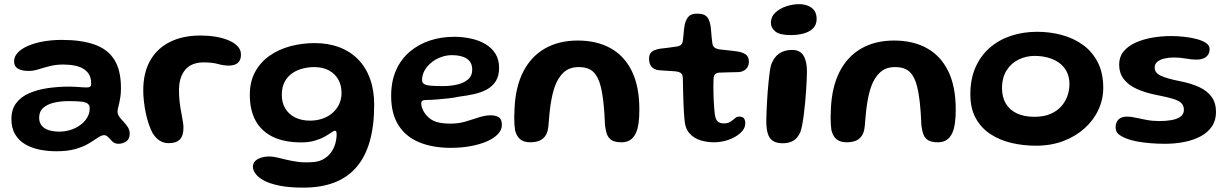

<svg xmlns="http://www.w3.org/2000/svg" viewBox="-20 -656 5746 900"><path d="M244 53Q202.5 53 164.8 45.2Q127 37.5 97.2 19.8Q67.5 2 50.5 -27Q33.5 -56 33.5 -97.5Q33.5 -143 56 -172.8Q78.5 -202.5 117.2 -219.2Q156 -236 204.5 -243Q253 -250 305 -250Q320 -250 335.5 -249Q351 -248 364.2 -247Q377.5 -246 386.5 -246Q398.5 -246 403 -250.2Q407.5 -254.5 407.5 -264.5Q407.5 -280.5 403.5 -293Q399.5 -305.5 392 -315Q384.5 -324.5 374 -331.5Q357 -343 331.8 -348.2Q306.5 -353.5 277.5 -353.5Q242.5 -353.5 213.8 -346.2Q185 -339 160.8 -331.2Q136.5 -323.5 114.5 -323.5Q82 -323.5 64 -334.2Q46 -345 46 -368.5Q46 -391.5 64 -410Q82 -428.5 113 -441.8Q144 -455 184.5 -462Q225 -469 270 -469Q360.5 -469 422.2 -447.5Q484 -426 515.5 -376.8Q547 -327.5 547 -243Q547 -220 544.5 -202.8Q542 -185.5 539 -172.8Q536 -160 533.5 -150.5Q531 -141 531 -133Q531 -120 539.5 -108.5Q548 -97 559.5 -85Q571 -73 579.5 -59.5Q588 -46 588 -29.5Q588 -4.5 571.8 6.8Q555.5 18 535.5 18Q518 18 507.2 7.8Q496.5 -2.5 487.8 -12.5Q479 -22.5 467.5 -22.5Q460.5 -22.5 451.8 -18.2Q443 -14 430.5 -5.5Q415.5 5.5 391.5 19.2Q367.5 33 331.8 43Q296 53 244 53ZM258.5 -39Q285 -39 310.5 -47Q336 -55 356.2 -69.8Q376.5 -84.5 388.5 -104.5Q400.5 -124.5 400.5 -148Q400.5 -163.5 390.2 -170.8Q380 -178 358 -180Q336 -182 300.5 -182Q265 -182 233.5 -174.8Q202 -167.5 182.8 -150.5Q163.5 -133.5 163.5 -104Q163.5 -82 175.2 -67.5Q187 -53 208.2 -46Q229.5 -39 258.5 -39Z M771.5 15Q753.5 15 739.5 9Q725.5 3 714.8 -7.5Q704 -18 695 -32.5Q685 -51.5 676.8 -76Q668.5 -100.5 663 -127.5Q657.5 -154.5 654.5 -181.5Q651.5 -208.5 651.5 -232.5Q651.5 -315 684 -372.2Q716.5 -429.5 776.8 -459.5Q837 -489.5 919.5 -489.5Q956 -489.5 990 -484Q1024 -478.5 1051 -467.2Q1078 -456 1093.8 -439.2Q1109.5 -422.5 1109.5 -400.5Q1109.5 -380.5 1101.5 -369Q1093.5 -357.5 1080.5 -353Q1067.5 -348.5 1053.5 -348.5Q1028.5 -348.5 1001.8 -356Q975 -363.5 934.5 -363.5Q877.5 -363.5 848.2 -328.8Q819 -294 819 -232.5Q819 -210 821 -188.8Q823 -167.5 826.2 -148Q829.5 -128.5 832.8 -111.5Q836 -94.5 838 -81Q840 -67.5 840 -57.5Q840 -20 823.2 -2.5Q806.5 15 771.5 15Z M1402 223.5Q1335.5 223.5 1290 214.2Q1244.5 205 1217.2 190.2Q1190 175.5 1177.8 158.2Q1165.5 141 1165.5 125.5Q1165.5 109.5 1176 99Q1186.5 88.5 1204 83Q1221.5 77.5 1243 77.5Q1258.5 77.5 1278.8 82.2Q1299 87 1323 92.8Q1347 98.5 1375.2 102.5Q1403.5 106.5 1436.5 104.5Q1469.5 104 1492.8 91.8Q1516 79.5 1530.5 60.2Q1545 41 1551.5 18Q1558 -5 1558 -27.5Q1558 -32 1557.2 -35.5Q1556.5 -39 1554.8 -41Q1553 -43 1550 -43Q1544.5 -43 1533 -34.8Q1521.5 -26.5 1502.5 -15.8Q1483.5 -5 1456 3.2Q1428.5 11.5 1392 11.5Q1313 11.5 1259.2 -14.5Q1205.5 -40.5 1178.2 -90.2Q1151 -140 1151 -211Q1151 -273.5 1176 -319.2Q1201 -365 1244 -395Q1287 -425 1341.5 -439.5Q1396 -454 1455 -454Q1519 -454 1570.5 -434.5Q1622 -415 1658.5 -377.8Q1695 -340.5 1714.5 -287Q1734 -233.5 1734 -164.5Q1734 -66 1713 7Q1692 80 1650.5 128Q1609 176 1546.8 199.8Q1484.5 223.5 1402 223.5ZM1433.5 -90.5Q1464.5 -90.5 1491.5 -99.8Q1518.5 -109 1538.5 -126.5Q1558.5 -144 1569.8 -167.8Q1581 -191.5 1581 -220.5Q1581 -255.5 1566 -282.8Q1551 -310 1522.2 -325.8Q1493.5 -341.5 1452 -341.5Q1426.5 -341.5 1400 -335Q1373.5 -328.5 1351 -313.5Q1328.5 -298.5 1314.8 -273.2Q1301 -248 1301 -210.5Q1301 -174.5 1317.2 -147.5Q1333.5 -120.5 1363.2 -105.5Q1393 -90.5 1433.5 -90.5Z M2093.5 37Q2008 37 1945 11Q1882 -15 1847.8 -69Q1813.5 -123 1813.5 -206Q1813.5 -275 1836.5 -326.8Q1859.5 -378.5 1900.2 -413.2Q1941 -448 1994.5 -465.8Q2048 -483.5 2108.5 -483.5Q2149.5 -483.5 2187.5 -475.2Q2225.5 -467 2255.2 -449.5Q2285 -432 2302.2 -404.5Q2319.5 -377 2319.5 -338Q2319.5 -300.5 2304.2 -276Q2289 -251.5 2262.8 -237Q2236.5 -222.5 2202.8 -215Q2169 -207.5 2132.5 -203Q2112 -198.5 2082.8 -195Q2053.5 -191.5 2025.5 -189.5Q1997.5 -187.5 1981 -187.5Q1966 -187.5 1960.2 -183.8Q1954.5 -180 1954.5 -169.5Q1954.5 -159 1960.5 -144.5Q1966.5 -130 1977.5 -117Q1998 -93 2025 -84.8Q2052 -76.5 2092 -76.5Q2129 -76.5 2162.2 -86.2Q2195.5 -96 2224.8 -105.8Q2254 -115.5 2279.5 -115.5Q2304 -115.5 2318.2 -106.2Q2332.5 -97 2332.5 -70.5Q2332.5 -47 2313.8 -27.2Q2295 -7.5 2262.2 6.8Q2229.5 21 2186 29Q2142.5 37 2093.5 37ZM2057.5 -252.5Q2092.5 -252.5 2123.5 -259.8Q2154.5 -267 2174 -283.8Q2193.5 -300.5 2193.5 -329.5Q2193.5 -364.5 2168.2 -381Q2143 -397.5 2098.5 -397.5Q2072 -397.5 2047 -388.2Q2022 -379 2002 -362.8Q1982 -346.5 1970.2 -325.5Q1958.5 -304.5 1958.5 -281Q1958.5 -268 1968.5 -262Q1978.5 -256 2000.2 -254.2Q2022 -252.5 2057.5 -252.5Z M2465.5 11Q2437 11 2419.8 -2Q2402.5 -15 2394.5 -44.5Q2392.5 -57 2391.5 -72.5Q2390.5 -88 2390.5 -107.8Q2390.5 -127.5 2392 -150.5Q2397 -251 2433.5 -321.5Q2470 -392 2535 -429Q2600 -466 2688 -466Q2776.5 -466 2841.2 -430.5Q2906 -395 2941.5 -323.2Q2977 -251.5 2977 -142.5Q2977 -123.5 2976 -107.2Q2975 -91 2973 -77.2Q2971 -63.5 2968 -52Q2958.5 -19.5 2940.2 -4.2Q2922 11 2894 11Q2864.5 11 2848.5 1.8Q2832.5 -7.5 2825.8 -25.2Q2819 -43 2816 -68.5Q2814.5 -102.5 2812.8 -129.2Q2811 -156 2808.5 -177Q2806 -198 2803 -216.2Q2800 -234.5 2795.5 -252Q2784.5 -296.5 2761.2 -319Q2738 -341.5 2692.5 -341.5Q2649.5 -341.5 2622.8 -317.2Q2596 -293 2580.5 -250Q2574 -231 2569.2 -210.2Q2564.5 -189.5 2561 -166.5Q2557.5 -143.5 2555.2 -118Q2553 -92.5 2550.5 -64Q2547.5 -34 2535.5 -17.8Q2523.5 -1.5 2505.5 4.8Q2487.5 11 2465.5 11Z M3327 11Q3294.5 11 3263.8 1.8Q3233 -7.5 3212 -31Q3191 -54.5 3188.5 -96.5Q3187 -110.5 3186 -127.2Q3185 -144 3184.2 -163Q3183.5 -182 3182.8 -202.2Q3182 -222.5 3181.8 -243.2Q3181.5 -264 3181 -284Q3181 -306.5 3172 -313.2Q3163 -320 3146 -321.5Q3136.5 -322.5 3122.8 -323.2Q3109 -324 3094.5 -325Q3080 -326 3067.5 -327Q3046 -329.5 3034.2 -343Q3022.5 -356.5 3022.5 -381Q3022.5 -398 3029.5 -407Q3036.5 -416 3048.5 -420.8Q3060.5 -425.5 3075.5 -428Q3100.5 -430.5 3117.8 -433Q3135 -435.5 3149.5 -437.5Q3165 -439.5 3172.5 -446.2Q3180 -453 3181.5 -470Q3183 -481 3184 -494Q3185 -507 3186.5 -520Q3188 -533 3190 -542.5Q3197 -568 3209.2 -580Q3221.5 -592 3248 -592Q3269.5 -592 3282 -585.8Q3294.5 -579.5 3301 -566.8Q3307.5 -554 3311 -533.5Q3312.5 -519.5 3313.5 -508.5Q3314.5 -497.5 3315.2 -488.2Q3316 -479 3317 -471Q3318 -463 3319 -455Q3320.5 -440 3329.5 -433.2Q3338.5 -426.5 3353.5 -424.5Q3367 -423 3381.8 -421.2Q3396.5 -419.5 3410.5 -418.2Q3424.5 -417 3435 -415Q3457.5 -412 3474 -401.8Q3490.5 -391.5 3490.5 -367Q3490.5 -345.5 3477 -332.5Q3463.5 -319.5 3442 -318Q3414 -317 3389.5 -316.8Q3365 -316.5 3351 -315.5Q3340 -315 3332.8 -309Q3325.5 -303 3324.5 -281Q3324 -264.5 3324 -247.5Q3324 -230.5 3324.5 -213.5Q3325 -196.5 3325.8 -180.2Q3326.5 -164 3327.8 -149.5Q3329 -135 3330.5 -122.5Q3333.5 -97 3343.5 -87.2Q3353.5 -77.5 3372.5 -77.5Q3392.5 -77.5 3404.2 -85.5Q3416 -93.5 3425 -101.5Q3434 -109.5 3445 -109.5Q3460.5 -109.5 3467 -101.5Q3473.5 -93.5 3473.5 -78Q3473.5 -59 3460.5 -43Q3447.5 -27 3426 -14.8Q3404.5 -2.5 3378.8 4.2Q3353 11 3327 11Z M3649.5 15.5Q3619.5 15.5 3602.5 4Q3585.5 -7.5 3578.8 -30.8Q3572 -54 3572 -89Q3572 -105.5 3573 -127.8Q3574 -150 3575.2 -175Q3576.5 -200 3578.5 -225.8Q3580.5 -251.5 3583 -275.5Q3585.5 -299.5 3588.2 -319Q3591 -338.5 3594 -350.5Q3606.5 -386.5 3631 -404.2Q3655.5 -422 3693.5 -422Q3729.5 -422 3746 -395.8Q3762.5 -369.5 3762.5 -322.5Q3762.5 -306.5 3761.5 -282.2Q3760.5 -258 3758.5 -229.8Q3756.5 -201.5 3753.8 -172.2Q3751 -143 3747.5 -116.2Q3744 -89.5 3740 -68.8Q3736 -48 3731.5 -36.5Q3719 -8.5 3698.8 3.5Q3678.5 15.5 3649.5 15.5ZM3686.5 -491.5Q3634.5 -491.5 3614 -508.8Q3593.5 -526 3593.5 -548.5Q3593.5 -577 3614 -596.5Q3634.5 -616 3665 -626.2Q3695.5 -636.5 3725.5 -636.5Q3748 -636.5 3766.8 -629.2Q3785.5 -622 3796.8 -606.8Q3808 -591.5 3808 -567Q3808 -540 3791.2 -523.2Q3774.5 -506.5 3746.8 -499Q3719 -491.5 3686.5 -491.5Z M3948.5 11Q3920 11 3902.8 -2Q3885.5 -15 3877.5 -44.5Q3875.5 -57 3874.5 -72.5Q3873.5 -88 3873.5 -107.8Q3873.5 -127.5 3875 -150.5Q3880 -251 3916.5 -321.5Q3953 -392 4018 -429Q4083 -466 4171 -466Q4259.5 -466 4324.2 -430.5Q4389 -395 4424.5 -323.2Q4460 -251.5 4460 -142.5Q4460 -123.5 4459 -107.2Q4458 -91 4456 -77.2Q4454 -63.5 4451 -52Q4441.5 -19.5 4423.2 -4.2Q4405 11 4377 11Q4347.5 11 4331.5 1.8Q4315.5 -7.5 4308.8 -25.2Q4302 -43 4299 -68.5Q4297.5 -102.5 4295.8 -129.2Q4294 -156 4291.5 -177Q4289 -198 4286 -216.2Q4283 -234.5 4278.5 -252Q4267.5 -296.5 4244.2 -319Q4221 -341.5 4175.5 -341.5Q4132.5 -341.5 4105.8 -317.2Q4079 -293 4063.5 -250Q4057 -231 4052.2 -210.2Q4047.5 -189.5 4044 -166.5Q4040.5 -143.5 4038.2 -118Q4036 -92.5 4033.5 -64Q4030.5 -34 4018.5 -17.8Q4006.5 -1.5 3988.5 4.8Q3970.5 11 3948.5 11Z M4836 27Q4776 27 4721 14Q4666 1 4622.5 -27.5Q4579 -56 4553.8 -102Q4528.5 -148 4528.5 -214Q4528.5 -286.5 4553 -341.2Q4577.5 -396 4620.5 -433Q4663.5 -470 4720.2 -488.5Q4777 -507 4841.5 -507Q4901.5 -507 4957.2 -492Q5013 -477 5056.8 -445.2Q5100.5 -413.5 5126 -363.5Q5151.5 -313.5 5151.5 -244Q5151.5 -190.5 5129 -141.8Q5106.5 -93 5064.5 -55Q5022.5 -17 4964.8 5Q4907 27 4836 27ZM4829.5 -108.5Q4873.5 -108.5 4904.8 -122.2Q4936 -136 4955.5 -158.5Q4975 -181 4984 -207.8Q4993 -234.5 4993 -261Q4993 -297 4979 -322.5Q4965 -348 4941.5 -363.8Q4918 -379.5 4889 -386.8Q4860 -394 4830 -394Q4790.5 -394 4755.5 -377.2Q4720.5 -360.5 4698.8 -326.8Q4677 -293 4677 -242Q4677 -200.5 4694.8 -170.5Q4712.5 -140.5 4746.5 -124.5Q4780.5 -108.5 4829.5 -108.5Z M5440 18Q5406 18 5372.2 15.2Q5338.5 12.5 5309.2 7Q5280 1.5 5259 -7Q5237.5 -15.5 5223.5 -26.8Q5209.5 -38 5209.5 -59.5Q5209.5 -83 5223.2 -96.2Q5237 -109.5 5263.5 -109.5Q5281 -109.5 5303.8 -104.2Q5326.5 -99 5355 -93.8Q5383.5 -88.5 5416 -88.5Q5445.5 -88.5 5471.2 -93Q5497 -97.5 5513.2 -109Q5529.5 -120.5 5529.5 -141Q5529.5 -159.5 5519 -171.2Q5508.5 -183 5481.5 -191.8Q5454.5 -200.5 5405 -210Q5348 -221 5308 -239.5Q5268 -258 5247 -286.2Q5226 -314.5 5226 -353.5Q5226 -388.5 5245.8 -413.5Q5265.5 -438.5 5300 -454.8Q5334.5 -471 5378.2 -479Q5422 -487 5470 -487Q5500 -487 5531.5 -483.5Q5563 -480 5590 -472.8Q5617 -465.5 5633.5 -454.2Q5650 -443 5650 -427Q5650 -408.5 5641.2 -397.2Q5632.5 -386 5618.8 -381.2Q5605 -376.5 5589.5 -376.5Q5566 -376.5 5538.5 -381.5Q5511 -386.5 5482.5 -386.5Q5458 -386.5 5437.5 -381.5Q5417 -376.5 5404.8 -366.2Q5392.5 -356 5392.5 -339.5Q5392.5 -314.5 5421.2 -301Q5450 -287.5 5508.5 -276Q5563.5 -265.5 5601.8 -247.5Q5640 -229.5 5660 -201.2Q5680 -173 5680 -131Q5680 -91.5 5661 -63.5Q5642 -35.5 5609 -17.5Q5576 0.5 5532.8 9.2Q5489.5 18 5440 18Z"/></svg>

Font: Gluten Medium
Style: Regular
Weight: 500
Designer: Tyler Finck
Foundry: Etcetera Type Company
Version: Version 1.300